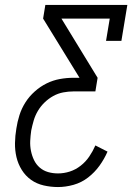

<svg xmlns="http://www.w3.org/2000/svg" viewBox="-20 -755 540 775"><path d="M214 0Q185 0 156.5 -6.5Q128 -13 105.5 -29Q83 -45 68 -69Q53 -93 46.5 -120.5Q40 -148 40.5 -177.5Q41 -207 46 -236Q50 -263 58.5 -290Q67 -317 82.5 -341.5Q98 -366 120.5 -386Q143 -406 168.5 -418.5Q194 -431 221.5 -436Q249 -441 276 -441H301L154 -680L163 -735H494L470 -590H408L423 -680H228L374 -441L365 -386H276Q256 -386 235 -382Q214 -378 195 -367.5Q176 -357 160 -341.5Q144 -326 133 -307.5Q122 -289 116 -268.5Q110 -248 106 -228Q103 -207 102 -186.5Q101 -166 105 -146Q109 -126 117.5 -108.5Q126 -91 140.5 -78.5Q155 -66 174 -60.5Q193 -55 214 -55Q238 -55 261.5 -62.5Q285 -70 305.5 -86Q326 -102 340.5 -123.5Q355 -145 365 -168L414 -143Q401 -113 381.5 -86Q362 -59 335.5 -38.5Q309 -18 277 -9Q245 0 214 0Z"/></svg>

Font: Iosevka Curly Slab Light
Style: Italic
Weight: 300
Italic angle: -9°
Monospace: yes
Designer: Belleve Invis
Foundry: Belleve Invis
Version: Version 22.1.2; ttfautohint (v1.8.4)